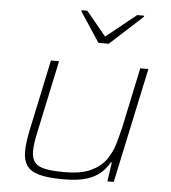

<svg xmlns="http://www.w3.org/2000/svg" viewBox="-53 -791 754 848"><g transform="rotate(5 324.0 -367.5)"><path d="M259 8Q190 8 151 -3Q112 -14 96 -38Q80 -62 80 -101Q80 -119 83 -142Q86 -165 91 -190L159 -510H195L128 -195Q122 -168 118.5 -145.5Q115 -123 115 -106Q115 -72 129.5 -54.5Q144 -37 176.5 -30.5Q209 -24 262 -24Q334 -24 377 -44Q420 -64 443.5 -96.5Q467 -129 478.5 -168Q490 -207 499 -246L555 -510H591L482 0H454L466 -85H462Q448 -60 425.5 -39Q403 -18 364 -5Q325 8 259 8ZM361 -606 274 -738 275 -743H300L388 -636L521 -743H552L551 -738L407 -606Z"/></g></svg>

Font: Saira SemiExpanded Thin
Style: Italic
Weight: 250
Width: 6
Italic angle: -12°
Designer: Hector Gatti with collaboration of the Omnibus-Type team
Foundry: Omnibus-Type
Version: Version 1.101